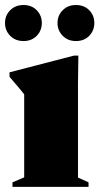

<svg xmlns="http://www.w3.org/2000/svg" viewBox="-22 -726 387 746"><path d="M282.5 -510 281 -399.5V-36L322 -17.5V0H26.5V-17.5L72 -37V-359.5Q65.5 -368 57.8 -377.2Q50 -386.5 39.8 -398.5Q29.5 -410.5 15 -427.5V-445L265.5 -510ZM69.5 -566.5Q37.5 -566.5 17.5 -587Q-2.5 -607.5 -2.5 -636.5Q-2.5 -666 17.5 -686.2Q37.5 -706.5 69.5 -706.5Q101 -706.5 120.8 -686.2Q140.5 -666 140.5 -636.5Q140.5 -607.5 120.8 -587Q101 -566.5 69.5 -566.5ZM273 -566.5Q241.5 -566.5 221.5 -587Q201.5 -607.5 201.5 -636.5Q201.5 -666 221.5 -686.2Q241.5 -706.5 273 -706.5Q305 -706.5 324.8 -686.2Q344.5 -666 344.5 -636.5Q344.5 -607.5 324.8 -587Q305 -566.5 273 -566.5Z"/></svg>

Font: Newsreader 60pt ExtraBold
Style: Regular
Weight: 800
Designer: Hugues Gentile
Foundry: Production Type
Version: Version 1.003